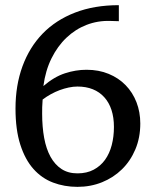

<svg xmlns="http://www.w3.org/2000/svg" viewBox="-20 -707 603 743"><path d="M420.9 -215.8Q420.9 -252.4 411.4 -281.5Q401.9 -310.5 383.5 -330.8Q365.2 -351.1 339.1 -361.6Q313 -372.1 279.8 -372.1Q263.7 -372.1 246.1 -368.4Q228.5 -364.7 210.9 -358.2Q193.4 -351.6 176.5 -342.3Q159.7 -333 145 -321.8Q143.6 -306.2 143.3 -292.2Q143.1 -278.3 143.1 -267.1Q143.1 -215.8 150.9 -173.3Q158.7 -130.9 175.5 -100.3Q192.4 -69.8 218 -53Q243.7 -36.1 279.8 -36.1Q315.9 -36.1 342.5 -50.3Q369.1 -64.5 386.5 -88.6Q403.8 -112.8 412.4 -145.5Q420.9 -178.2 420.9 -215.8ZM522.9 -229Q522.9 -174.3 503.9 -129.2Q484.9 -84 451.9 -51.8Q418.9 -19.5 374.8 -1.7Q330.6 16.1 279.8 16.1Q229 16.1 185.3 -0.5Q141.6 -17.1 109.4 -53.2Q77.1 -89.4 58.6 -147.2Q40 -205.1 40 -287.1Q40 -376.5 66.9 -450.2Q93.8 -523.9 144.8 -576.7Q195.8 -629.4 270.3 -658.2Q344.7 -687 439.9 -687V-625L405.8 -626Q357.9 -627.4 314.7 -610.6Q271.5 -593.8 237.1 -561Q202.6 -528.3 179.2 -481Q155.8 -433.6 147.9 -374Q189.5 -409.7 231.2 -423.3Q272.9 -437 314.9 -437Q362.3 -437 400.6 -421.1Q439 -405.3 466.1 -377.4Q493.2 -349.6 508.1 -311.5Q522.9 -273.4 522.9 -229Z"/></svg>

Font: Charis SIL APac
Style: Regular
Weight: 400
Foundry: SIL International
Version: Version 5.000